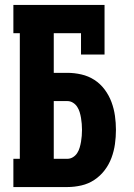

<svg xmlns="http://www.w3.org/2000/svg" viewBox="-20 -755 540 775"><path d="M34 0V-114H60V-621H34V-735H402V-535H307V-621H197V-461H252Q280 -461 308.5 -454.5Q337 -448 361 -432.5Q385 -417 402.5 -393.5Q420 -370 430 -343Q440 -316 444 -287.5Q448 -259 448 -231Q448 -202 444 -173.5Q440 -145 430 -118Q420 -91 402.5 -68Q385 -45 361 -29Q337 -13 308.5 -6.5Q280 0 252 0ZM252 -114Q264 -114 274.5 -120.5Q285 -127 291.5 -137Q298 -147 301.5 -159Q305 -171 307 -182.5Q309 -194 310 -206.5Q311 -219 311 -231Q311 -243 310 -255Q309 -267 307 -279Q305 -291 301.5 -302.5Q298 -314 291.5 -324Q285 -334 274.5 -340.5Q264 -347 252 -347H197V-114Z"/></svg>

Font: Iosevka Slab Heavy
Style: Regular
Weight: 900
Monospace: yes
Designer: Belleve Invis
Foundry: Belleve Invis
Version: Version 11.1.0; ttfautohint (v1.8.3)